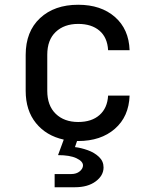

<svg xmlns="http://www.w3.org/2000/svg" viewBox="-20 -580 639 803"><path d="M208.5 203.1V147.9H278.3Q299.8 147.9 313.5 136.5Q327.1 125 327.1 111.8Q327.1 94.7 299.8 81.8Q272.5 68.8 222.7 68.8L246.6 3.9Q173.3 -12.2 130.4 -65.2Q87.4 -118.2 87.4 -200.2V-350.1Q87.4 -448.2 147.5 -504.2Q207.5 -560.1 307.1 -560.1Q402.3 -560.1 460.7 -509Q519 -458 522 -370.1H432.1Q429.2 -423.3 396 -451.7Q362.8 -480 307.1 -480Q248.5 -480 213.1 -446.5Q177.7 -413.1 177.7 -351.1V-200.2Q177.7 -138.2 213.1 -104Q248.5 -69.8 307.1 -69.8Q363.3 -69.8 396.2 -98.9Q429.2 -127.9 432.1 -180.2H522Q519 -92.3 460.4 -41.3Q401.9 9.8 307.1 9.8Q304.2 9.8 302.2 9.8L293.5 35.2Q318.8 38.1 346.9 48.1Q375 58.1 394 76.2Q413.1 94.2 413.1 120.1Q413.1 154.3 380.1 178.7Q347.2 203.1 293.5 203.1Z"/></svg>

Font: UDEV Gothic 35
Style: Regular
Weight: 400
Version: v2.1.0; ttfautohint (v1.8.4.7-5d5b-dirty) -l 6 -r 45 -G 200 